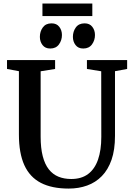

<svg xmlns="http://www.w3.org/2000/svg" viewBox="-20 -1094 776 1122"><path d="M381.5 8Q283 8 218.5 -25.5Q154 -59 122.2 -129Q90.5 -199 90.5 -308V-678L21 -691V-743H302V-691L217.5 -677.5V-296Q217.5 -228.5 229.8 -181.2Q242 -134 265.2 -104.5Q288.5 -75 321.5 -61.5Q354.5 -48 396.5 -48Q456 -48 494.8 -77Q533.5 -106 552.8 -161.2Q572 -216.5 572 -294L571.5 -677.5L488 -691V-743H723V-691L652 -678V-300Q652 -218.5 631.8 -160.2Q611.5 -102 575 -64.8Q538.5 -27.5 489.2 -9.8Q440 8 381.5 8ZM273 -810.5Q244 -810.5 228.5 -830.8Q213 -851 213 -878.5Q213 -910 230.2 -933.8Q247.5 -957.5 281 -957.5H282Q311 -957.5 326.5 -937.2Q342 -917 342 -889.5Q342 -858.5 324.5 -834.5Q307 -810.5 274 -810.5ZM466 -810.5Q437 -810.5 421.5 -830.8Q406 -851 406 -878.5Q406 -910 423.2 -933.8Q440.5 -957.5 474 -957.5H475Q504 -957.5 519.5 -937.2Q535 -917 535 -889.5Q535 -858.5 517.5 -834.5Q500 -810.5 467 -810.5ZM519.5 -1073.5V-1000H228V-1073.5Z"/></svg>

Font: Merriweather 28pt SemiBold
Style: Regular
Weight: 600
Version: Version 2.100